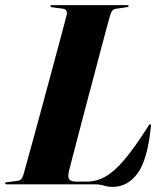

<svg xmlns="http://www.w3.org/2000/svg" viewBox="-36 -720 620 750"><path d="M334 0H-10.5Q-16 0 -16 -3.5Q-16 -7.5 -10 -8L33.5 -14Q42.5 -15 47.5 -21.2Q52.5 -27.5 55.5 -37.5Q59 -50 69.2 -87Q79.5 -124 94 -177Q108.5 -230 125 -291Q141.5 -352 158 -412.8Q174.5 -473.5 188.5 -526.2Q202.5 -579 212.2 -615Q222 -651 224.5 -662Q229 -683.5 209.5 -686L167.5 -691.5Q161 -692 161 -696Q161 -700 167.5 -700H461.5Q466.5 -700 466.5 -697Q466.5 -693 460 -692L415.5 -685.5Q401 -683.5 395 -662.5Q392 -652 382.2 -616.8Q372.5 -581.5 359 -530.2Q345.5 -479 329.8 -419.5Q314 -360 298.2 -300.5Q282.5 -241 269 -189Q255.5 -137 246 -100.8Q236.5 -64.5 233.5 -52.5Q228 -28 234.8 -19.2Q241.5 -10.5 263.5 -10.5H302Q340.5 -10.5 375.5 -30Q410.5 -49.5 450.2 -96.5Q490 -143.5 543 -227Q548 -235 550.5 -235Q554.5 -235 553.5 -226.5Q540.5 -96 501.5 -43Q462.5 10 404 10Q385.5 10 369.8 5Q354 0 334 0Z"/></svg>

Font: Fraunces 144pt S000
Style: Bold Italic
Weight: 700
Italic angle: -16°
Version: Version 1.000; ttfautohint (v1.8.3)